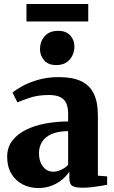

<svg xmlns="http://www.w3.org/2000/svg" viewBox="-20 -934 574 965"><path d="M172 11Q128 11 92.8 -7.8Q57.5 -26.5 36.8 -61.5Q16 -96.5 16 -146Q16 -193 41.5 -226.5Q67 -260 110.2 -281.5Q153.5 -303 208.5 -313.2Q263.5 -323.5 322.5 -323.5V-362Q322.5 -392.5 313.5 -413.8Q304.5 -435 283.2 -445.8Q262 -456.5 225.5 -456.5Q171.5 -456.5 131 -443Q90.5 -429.5 67.5 -419.5L43 -468.5Q57.5 -481.5 90.2 -500Q123 -518.5 170.5 -532.5Q218 -546.5 276 -546.5Q344.5 -546.5 387.8 -526Q431 -505.5 451.5 -463Q472 -420.5 472 -354V-51L518.5 -47.5V-5.5Q507.5 -3 486.5 0.5Q465.5 4 441 6.8Q416.5 9.5 394 9.5Q358.5 9.5 343.5 0.2Q328.5 -9 328.5 -39V-71.5Q317.5 -53.5 295.8 -34.2Q274 -15 242.8 -2Q211.5 11 172 11ZM247.5 -71Q266 -71 287.5 -80.8Q309 -90.5 322.5 -106V-275Q270.5 -274.5 238.2 -259.8Q206 -245 191 -220.2Q176 -195.5 176 -164.5Q176 -135.5 185.2 -114.8Q194.5 -94 210.5 -82.5Q226.5 -71 247.5 -71ZM261.5 -607Q222.5 -607 201.8 -631Q181 -655 181 -686.5Q181 -725 204.5 -752Q228 -779 272.5 -779H273.5Q312.5 -779 333.2 -755.8Q354 -732.5 354 -700.5Q354 -662.5 330.5 -634.8Q307 -607 262.5 -607ZM423.5 -914V-826H113V-914Z"/></svg>

Font: Merriweather 72pt ExtraBold
Style: Regular
Weight: 800
Version: Version 2.100